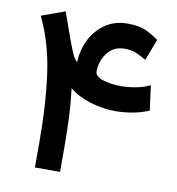

<svg xmlns="http://www.w3.org/2000/svg" viewBox="-76 -730 734 798"><g transform="rotate(10 291.0 -330.5)"><path d="M406.2 -550.8Q359.4 -550.8 333.3 -515.9Q307.1 -481 307.1 -437.5Q307.1 -417 340.1 -406Q373 -395 416.5 -395Q448.7 -395 481.4 -401.4Q514.2 -407.7 539.1 -420.4L553.2 -315.4Q516.1 -300.3 480 -294.4Q443.8 -288.6 413.6 -288.6Q358.9 -288.6 305.4 -304.9Q252 -321.3 216.8 -351.1Q225.6 -280.3 227.8 -216.3Q230 -152.3 230 -102.1V0H124V-103.5Q124 -271.5 105.7 -398.2Q87.4 -524.9 38.1 -625.5L137.2 -661.1L178.7 -544.9Q195.8 -499 203.6 -483.9Q211.4 -468.8 221.2 -461.4Q222.2 -511.7 244.1 -556.2Q266.1 -600.6 305.9 -628.2Q345.7 -655.8 400.9 -655.8Q449.7 -655.8 480 -641.4Q510.3 -627 532.2 -609.9L498 -520Q477.1 -532.7 456.1 -541.7Q435.1 -550.8 406.2 -550.8Z"/></g></svg>

Font: Vazirmatn RD UI FD Medium
Style: Regular
Weight: 500
Designer: Saber Rastikerdar
Foundry: Saber Rastikerdar
Version: Version 33.003